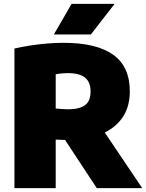

<svg xmlns="http://www.w3.org/2000/svg" viewBox="-20 -971 754 991"><path d="M54.5 0V-720.5Q91.5 -729 134.2 -735.8Q177 -742.5 221.5 -746.2Q266 -750 308.5 -750Q477 -750 563.5 -689Q650 -628 650 -499.5Q650 -417 610 -361.2Q570 -305.5 498 -277Q426 -248.5 329.5 -248.5Q313.5 -248.5 298.5 -249.2Q283.5 -250 267.5 -250.5V0ZM479.5 0 257 -338H486.5L714 0ZM334.5 -407Q389.5 -407 418.5 -428Q447.5 -449 447.5 -499.5Q447.5 -532 434.5 -552.8Q421.5 -573.5 396 -583.5Q370.5 -593.5 333.5 -593.5Q315.5 -593.5 298.8 -592Q282 -590.5 267.5 -587.5V-411Q278.5 -410 289.5 -409Q300.5 -408 311.8 -407.5Q323 -407 334.5 -407ZM258 -793 349.5 -951H571.5L449 -793Z"/></svg>

Font: Encode Sans SC Condensed Thin Black
Style: Regular
Weight: 900
Version: Version 3.002